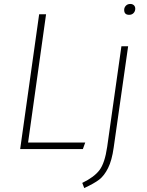

<svg xmlns="http://www.w3.org/2000/svg" viewBox="-20 -754 744 971"><path d="M633 -679Q608 -679 608 -704Q608 -716 616.5 -725Q625 -734 639 -734Q650 -734 657 -727.5Q664 -721 664 -710Q664 -697 655.5 -688Q647 -679 633 -679ZM213 -682 122 -33H411L399 0H82L178 -682ZM406 197 396 171Q456 142 483 106.5Q510 71 522 -11L594 -520H628L555 -8Q546 57 526.5 96Q507 135 481.5 154.5Q456 174 406 197Z"/></svg>

Font: Fira Sans UltraLight
Style: Italic
Weight: 200
Italic angle: -8°
Designer: Carrois Corporate & Edenspiekermann AG
Foundry: Carrois Corporate GbR & Edenspiekermann AG
Version: Version 4.203;PS 004.203;hotconv 1.0.88;makeotf.lib2.5.64775